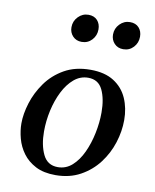

<svg xmlns="http://www.w3.org/2000/svg" viewBox="-83 -784 693 860"><g transform="rotate(10 263.5 -354.5)"><path d="M489 -284Q489 -233 472.5 -181Q456 -129 423 -85.5Q390 -42 341 -15Q292 12 228 12Q174 12 137.5 -7Q101 -26 79 -56Q57 -86 47.5 -121.5Q38 -157 38 -190Q38 -233 53.5 -283Q69 -333 101 -378Q133 -423 183 -451.5Q233 -480 302 -480Q367 -480 408.5 -453.5Q450 -427 469.5 -382.5Q489 -338 489 -284ZM383 -300Q383 -362 363.5 -402.5Q344 -443 298 -443Q262 -443 233.5 -419Q205 -395 185 -355Q165 -315 154.5 -267.5Q144 -220 144 -172Q144 -110 164.5 -67.5Q185 -25 232 -25Q269 -25 297 -50Q325 -75 344 -116Q363 -157 373 -205.5Q383 -254 383 -300ZM240 -596Q215 -596 199.5 -612.5Q184 -629 184 -653Q184 -681 203.5 -701Q223 -721 250 -721Q276 -721 290.5 -705Q305 -689 305 -664Q305 -636 286.5 -616Q268 -596 240 -596ZM429 -596Q404 -596 388.5 -612.5Q373 -629 373 -653Q373 -681 392.5 -701Q412 -721 439 -721Q465 -721 479.5 -705Q494 -689 494 -664Q494 -636 475.5 -616Q457 -596 429 -596Z"/></g></svg>

Font: Tiro Kannada
Style: Italic
Weight: 400
Italic angle: -11°
Designer: Kannada: John Hudson & Fiona Ross, assisted by Kaja Sojewska. Latin: John Hudson with Paul Hanslow, assisted by Kaja Soj
Foundry: Tiro Typeworks Ltd.
Version: Version 1.52